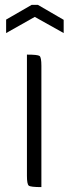

<svg xmlns="http://www.w3.org/2000/svg" viewBox="-20 -760 286 784"><path d="M90 -42V-537Q134 -537 141.5 -531.5Q149 -526 149 -491V4Q105 4 97.5 -2Q90 -8 90 -42ZM240 -625 122 -691 5 -625V-680L109 -740H135L240 -679Z"/></svg>

Font: Economica
Style: Regular
Weight: 400
Designer: Vicente Lamonaca
Foundry: Vicente Lamonaca
Version: Version 1.101